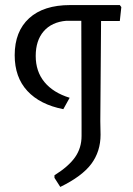

<svg xmlns="http://www.w3.org/2000/svg" viewBox="-20 -661 525 758"><path d="M453 -578 459 -633 453 -641H257C187 -641 133 -623.7 95 -589C57 -554.3 38 -505.7 38 -443C38 -385 54.7 -338 88 -302C121.3 -266 168.7 -242 230 -230L255 -275C211.7 -288.3 178.5 -309 155.5 -337C132.5 -365 121 -399.3 121 -440C121 -480.7 131.5 -513.2 152.5 -537.5C173.5 -561.8 203.3 -575.7 242 -579H301L302 -170V-124C302 -92.7 293.5 -64.8 276.5 -40.5C259.5 -16.2 232.3 7.7 195 31V41L218 77C275.3 49 316.2 18.7 340.5 -14C364.8 -46.7 377 -85 377 -129L376 -183L379 -578Z"/></svg>

Font: Alegreya Sans SC
Style: Regular
Weight: 400
Designer: Juan Pablo del Peral
Foundry: Huerta Tipografica
Version: Version 1.000;PS 001.000;hotconv 1.0.70;makeotf.lib2.5.58329